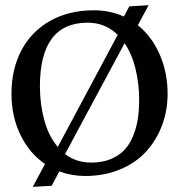

<svg xmlns="http://www.w3.org/2000/svg" viewBox="-20 -661 686 735"><path d="M621.6 -302.2Q621.6 -238.3 600.6 -181.9Q579.6 -125.5 540.3 -81.8Q501 -38.1 440.2 -12.7Q379.4 12.7 305.7 12.7Q254.4 12.7 207 -4.9L177.7 50.3L105.5 54.2L152.3 -33.2Q91.8 -74.7 57.9 -145.3Q23.9 -215.8 23.9 -302.2Q23.9 -396 62 -468.3Q100.1 -540.5 171.9 -581.1Q243.7 -621.6 339.4 -621.6Q400.9 -621.6 454.1 -597.7L475.1 -636.7L548.8 -641.1L507.8 -564.5Q562 -520.5 591.8 -451.4Q621.6 -382.3 621.6 -302.2ZM315.9 -574.2Q132.8 -574.2 132.8 -330.6Q132.8 -261.7 149.7 -200.4Q166.5 -139.2 201.2 -98.6L430.7 -527.8Q382.8 -574.2 315.9 -574.2ZM457 -495.6 229 -71.3Q271.5 -38.6 329.6 -38.6Q372.6 -38.6 405.5 -52.7Q438.5 -66.9 458.5 -89.4Q478.5 -111.8 491 -144Q503.4 -176.3 508.1 -209Q512.7 -241.7 512.7 -279.8Q512.7 -339.8 499 -396.7Q485.4 -453.6 457 -495.6Z"/></svg>

Font: Neuton
Style: Regular
Weight: 400
Designer: Brian M Zick
Version: Version 1.3